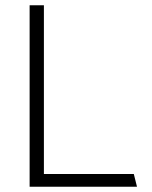

<svg xmlns="http://www.w3.org/2000/svg" viewBox="-20 -706 576 726"><path d="M92 0H498L486 -48H146V-686H92V0Z"/></svg>

Font: ChivoLight
Style: Regular
Weight: 300
Designer: Hector Gatti
Foundry: Omnibus-Type
Version: Version 1.004;PS 001.004;hotconv 1.0.88;makeotf.lib2.5.64775